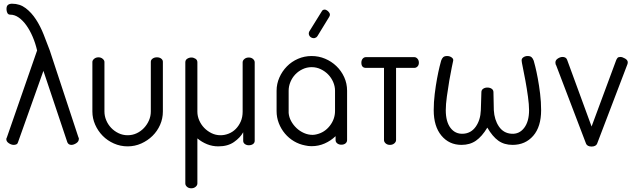

<svg xmlns="http://www.w3.org/2000/svg" viewBox="-20 -782 3419 1035"><path d="M180 -510Q171 -549 156 -584Q141 -619 122 -645.5Q103 -672 81 -687.5Q59 -703 35 -703Q24 -703 19.5 -712.5Q15 -722 15 -733Q15 -750 23.5 -756Q32 -762 45 -762Q87 -762 118.5 -738Q150 -714 174 -677Q198 -640 215.5 -595.5Q233 -551 248 -511L403 -41Q405 -39 405 -37Q405 -35 405 -33Q405 -19 391 -10Q377 -1 365 -1Q349 -1 343 -15L214 -400L77 -15Q75 -7 68.5 -4Q62 -1 54 -1Q41 -1 27.5 -10Q14 -19 14 -32Q14 -36 17 -41Z M668 7Q629 7 594 -8.5Q559 -24 533.5 -50Q508 -76 493 -110Q478 -144 478 -181V-448Q478 -457 487.5 -465Q497 -473 511 -473Q524 -473 533.5 -465Q543 -457 543 -448V-181Q543 -157 552.5 -134Q562 -111 579 -93Q596 -75 619 -64Q642 -53 668 -53Q694 -53 716.5 -63.5Q739 -74 756 -92Q773 -110 783 -133Q793 -156 793 -181V-449Q793 -459 802.5 -466Q812 -473 826 -473Q840 -473 849 -466Q858 -459 858 -449V-181Q858 -143 843 -109Q828 -75 802 -49.5Q776 -24 741.5 -8.5Q707 7 668 7Z M1321 -472Q1335 -472 1344 -464Q1353 -456 1353 -446V-23Q1353 -12 1344 -5.5Q1335 1 1321 1Q1309 1 1300 -5.5Q1291 -12 1291 -23V-69Q1275 -40 1241.5 -16.5Q1208 7 1157 7Q1125 7 1096.5 -4.5Q1068 -16 1044 -36V207Q1044 217 1034.5 225Q1025 233 1011 233Q997 233 988 225Q979 217 979 207V-180V-202V-446Q979 -459 989.5 -465.5Q1000 -472 1012 -472Q1023 -472 1033.5 -465.5Q1044 -459 1044 -446V-202V-180Q1044 -156 1054 -133Q1064 -110 1081 -92.5Q1098 -75 1120.5 -64Q1143 -53 1169 -53Q1191 -53 1212.5 -61.5Q1234 -70 1250.5 -86.5Q1267 -103 1277.5 -126.5Q1288 -150 1288 -180V-446Q1288 -456 1297.5 -464Q1307 -472 1321 -472Z M1660 -480Q1698 -480 1732.5 -465.5Q1767 -451 1793.5 -425.5Q1820 -400 1835.5 -366Q1851 -332 1851 -293V-280V-184V-27Q1851 -16 1842.5 -9Q1834 -2 1820 -2Q1807 -2 1798 -9Q1789 -16 1789 -27V-48Q1763 -23 1730 -8.5Q1697 6 1660 6Q1651 6 1642 5Q1633 4 1625 2Q1593 -4 1565 -20.5Q1537 -37 1516 -62Q1495 -87 1483 -118Q1471 -149 1471 -183V-184V-280V-293Q1471 -330 1486 -364Q1501 -398 1526.5 -424Q1552 -450 1586.5 -465Q1621 -480 1660 -480ZM1536 -280V-184V-173Q1538 -150 1549.5 -129Q1561 -108 1578.5 -91.5Q1596 -75 1618.5 -65Q1641 -55 1665 -55Q1676 -55 1687 -58Q1730 -68 1758 -104Q1786 -140 1786 -184V-280V-293Q1786 -317 1776 -340Q1766 -363 1749 -380.5Q1732 -398 1709 -409Q1686 -420 1660 -420Q1634 -420 1611 -409Q1588 -398 1571.5 -380.5Q1555 -363 1545.5 -340Q1536 -317 1536 -293ZM1691 -587Q1689 -585 1687 -582.5Q1685 -580 1683 -580Q1675 -574 1663.5 -577.5Q1652 -581 1647 -591Q1642 -601 1647 -612L1714 -720Q1716 -724 1719 -727Q1729 -733 1739 -728Q1749 -723 1754 -715Q1763 -704 1754 -690Z M2213 -474Q2223 -474 2230.5 -465.5Q2238 -457 2238 -444Q2238 -431 2230.5 -423.5Q2223 -416 2213 -416H2115V-27Q2115 -17 2105.5 -9Q2096 -1 2082 -1Q2068 -1 2059 -9Q2050 -17 2050 -27V-416H1953Q1928 -416 1928 -444Q1928 -457 1935 -465.5Q1942 -474 1953 -474H2213Z M2743 -1Q2698 -1 2666.5 -23.5Q2635 -46 2607 -94Q2578 -46 2545.5 -23.5Q2513 -1 2468 -1Q2401 -1 2359.5 -51Q2318 -101 2318 -188Q2318 -231 2323.5 -276Q2329 -321 2336 -358.5Q2343 -396 2349.5 -422.5Q2356 -449 2358 -455Q2362 -467 2369 -473.5Q2376 -480 2390 -480Q2404 -480 2414.5 -472.5Q2425 -465 2423 -455Q2422 -450 2415.5 -419.5Q2409 -389 2402 -347.5Q2395 -306 2389 -262.5Q2383 -219 2383 -188Q2383 -126 2408.5 -92.5Q2434 -59 2476 -61Q2519 -63 2544.5 -99Q2570 -135 2572 -188L2575 -285Q2575 -297 2584.5 -303.5Q2594 -310 2607 -310Q2621 -310 2630.5 -303.5Q2640 -297 2640 -285L2642 -188Q2645 -136 2669.5 -100Q2694 -64 2737 -61Q2779 -58 2805.5 -92.5Q2832 -127 2832 -188Q2832 -218 2826 -261.5Q2820 -305 2812.5 -346Q2805 -387 2798.5 -418Q2792 -449 2792 -455Q2791 -466 2801 -473Q2811 -480 2824 -480Q2838 -480 2845 -474Q2852 -468 2857 -455Q2859 -449 2865.5 -423Q2872 -397 2879 -359.5Q2886 -322 2891.5 -277Q2897 -232 2897 -188Q2897 -99 2854.5 -50Q2812 -1 2743 -1Z M2978 -430Q2976 -432 2975 -437Q2974 -442 2974 -445Q2974 -458 2987 -466.5Q3000 -475 3013 -475Q3021 -475 3027.5 -471.5Q3034 -468 3037 -460L3169 -100L3301 -456Q3304 -464 3308.5 -469.5Q3313 -475 3324 -475Q3335 -475 3349.5 -466.5Q3364 -458 3364 -446Q3364 -438 3360 -430L3199 -8Q3196 0 3188 4Q3180 8 3169 8Q3158 8 3150 4Q3142 0 3139 -8Z"/></svg>

Font: AkaAcidDosis
Style: Regular
Weight: 400
Designer: Edgar Tolentino, Pablo Impallari, Igino Marini, Aka-Acid
Foundry: Edgar Tolentino, Pablo Impallari, Igino Marini, Cyberella
Version: Version 1.007